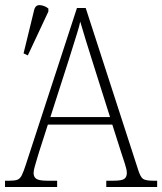

<svg xmlns="http://www.w3.org/2000/svg" viewBox="-22 -746 647 766"><path d="M-2 0V-25H16Q37 -25 47.5 -29Q58 -33 65 -47Q72 -61 81 -89L285 -714H320L529 -69Q538 -40 548.5 -32.5Q559 -25 590 -25H605V0H402V-25H430Q464 -25 474 -32.5Q484 -40 484 -56Q484 -69 476 -93.5Q468 -118 463 -133L426 -249H169L134 -140Q131 -130 126 -113.5Q121 -97 116.5 -81Q112 -65 112 -56Q112 -40 123 -32.5Q134 -25 168 -25H206V0ZM179 -279H417L349 -494Q334 -540 320.5 -585Q307 -630 298 -660Q295 -643 286.5 -616.5Q278 -590 269 -560.5Q260 -531 252 -506ZM89 -525 72 -533 114 -705Q119 -727 137.5 -725.5Q156 -724 171 -712V-700Z"/></svg>

Font: Noto Serif SemiCondensed ExtraLight
Style: Regular
Weight: 200
Width: 4
Designer: Monotype Design Team
Foundry: Monotype Imaging Inc.
Version: Version 2.014